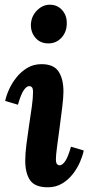

<svg xmlns="http://www.w3.org/2000/svg" viewBox="-20 -783 384 814"><path d="M156 -511Q208 -511 228.5 -479.5Q249 -448 249 -395Q249 -371 244 -330Q239 -289 233 -244Q227 -199 222 -162Q217 -125 217 -108Q217 -92 222 -87Q227 -82 232 -82Q244 -82 256 -99Q268 -116 281 -161L335 -145Q331 -124 319.5 -97Q308 -70 289 -45.5Q270 -21 243.5 -5Q217 11 183 11Q128 11 107.5 -19Q87 -49 87 -102Q87 -131 92 -171Q97 -211 103.5 -253Q110 -295 115 -331.5Q120 -368 120 -392Q120 -409 115 -413.5Q110 -418 104 -418Q93 -418 81 -401Q69 -384 56 -339L2 -355Q6 -376 18 -403Q30 -430 49.5 -454.5Q69 -479 95.5 -495Q122 -511 156 -511ZM191 -763Q224 -763 244.5 -739Q265 -715 263 -680Q262 -646 240 -622.5Q218 -599 185 -599Q151 -599 130.5 -622.5Q110 -646 111 -680Q113 -715 137 -739Q161 -763 191 -763Z"/></svg>

Font: Lora
Style: Italic
Weight: 400
Italic angle: -3°
Designer: Olga Karpushina, Alexei Vanyashin (Cyrillic)
Foundry: Cyreal
Version: Version 3.008